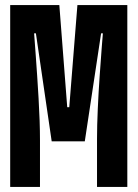

<svg xmlns="http://www.w3.org/2000/svg" viewBox="-20 -734 540 754"><path d="M137 0V-182Q137 -255 131.5 -348Q126 -441 120.5 -514.5Q115 -588 114 -603H121L183 -179H313L377 -603H384Q383 -593 379.5 -547Q376 -501 371.5 -437Q367 -373 364 -306.5Q361 -240 361 -189V0H480V-714H284L252 -313H244L213 -714H20V0Z"/></svg>

Font: Noto Sans Mono UI Condensed
Style: Bold
Weight: 700
Width: 3
Designer: Monotype Design team
Foundry: Monotype Imaging Inc.
Version: 1.000